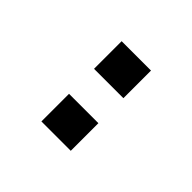

<svg xmlns="http://www.w3.org/2000/svg" viewBox="6 -903 467 467"><g transform="rotate(-45 240.0 -669.5)"><path d="M283 -619V-720H378V-619ZM102 -619V-720H197V-619Z"/></g></svg>

Font: Nunitoga
Style: Medium
Weight: 500
Designer: Vernon Adams
Foundry: Vernon Adams
Version: Version 1.0